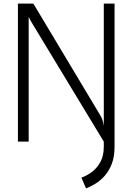

<svg xmlns="http://www.w3.org/2000/svg" viewBox="-20 -790 739 1071"><path d="M80 0V-770H166L538 -149Q546.5 -135.5 551.2 -122Q556 -108.5 559 -87.5V-770H619V28Q619 84 603.5 124Q588 164 563.8 191Q539.5 218 512 234.8Q484.5 251.5 460 261L434 201Q465.5 190 494.2 168Q523 146 541 111.5Q559 77 559 28V0L164.5 -651.5Q158 -661.5 151.2 -673.5Q144.5 -685.5 140 -696V0Z"/></svg>

Font: Junction Light
Style: Regular
Weight: 300
Designer: Caroline Hadilaksono
Foundry: Caroline Hadilaksono, Tyler Finck, The League of Moveable Type
Version: Version 2.000; ttfautohint (v1.8.3)